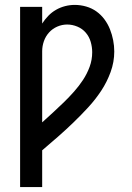

<svg xmlns="http://www.w3.org/2000/svg" viewBox="-20 -763 540 783"><path d="M62 0V-735H152V-667Q163 -684 177 -698.5Q191 -713 208.5 -723Q226 -733 245.5 -738Q265 -743 285 -743Q308 -743 331 -736.5Q354 -730 373 -716.5Q392 -703 406 -684Q420 -665 428.5 -643.5Q437 -622 441.5 -599Q446 -576 446 -553Q446 -510 431 -469Q416 -428 392.5 -392.5Q369 -357 340 -325.5Q311 -294 280 -264Q249 -234 217 -206Q185 -178 152 -150V0ZM152 -264Q174 -284 196.5 -304.5Q219 -325 240.5 -346Q262 -367 282 -389.5Q302 -412 318.5 -437Q335 -462 345.5 -490.5Q356 -519 356 -550Q356 -571 350 -592Q344 -613 330 -629.5Q316 -646 295.5 -654.5Q275 -663 254 -663Q233 -663 213.5 -654.5Q194 -646 180 -630.5Q166 -615 159 -595Q152 -575 152 -554Z"/></svg>

Font: Iosevka Curly Medium
Style: Regular
Weight: 500
Monospace: yes
Designer: Belleve Invis
Foundry: Belleve Invis
Version: Version 22.1.2; ttfautohint (v1.8.4)